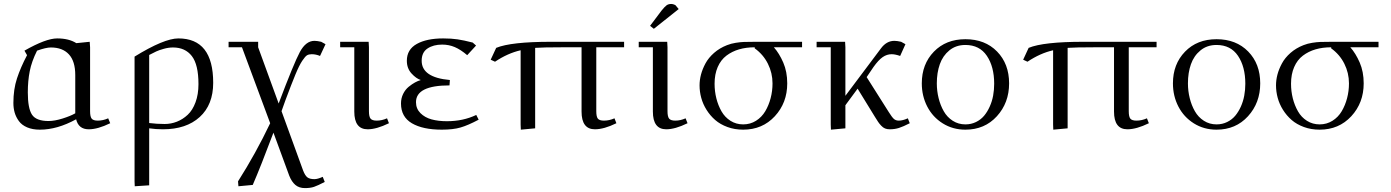

<svg xmlns="http://www.w3.org/2000/svg" viewBox="-20 -651 7055 974"><path d="M47.9 -128.9Q47.9 -197.8 66.2 -253.4Q84.5 -309.1 117.2 -371.1L104 -394Q212.9 -456.1 270 -456.1Q329.6 -456.1 367.2 -432.1L435.1 -439L437 -411.1V-86.9Q437 -59.1 445.1 -49.1Q453.1 -39.1 476.1 -39.1Q502.9 -39.1 528.8 -50.8L539.1 -25.9Q476.1 4.9 430.2 4.9Q378.4 4.9 366.2 -45.9Q270.5 6.8 182.1 6.8Q145 6.8 117.7 -4.9Q90.3 -16.6 75.7 -36.9Q61 -57.1 54.4 -79.8Q47.9 -102.5 47.9 -128.9ZM121.1 -182.1Q121.1 -101.6 142.3 -69.3Q163.6 -37.1 226.1 -37.1Q257.3 -37.1 297.6 -49.8Q337.9 -62.5 361.8 -76.2V-270Q361.8 -340.3 329.6 -375.2Q297.4 -410.2 237.8 -410.2Q213.4 -410.2 168 -394Q140.6 -339.4 130.9 -290Q121.1 -240.7 121.1 -182.1Z M662.6 269V-363.8Q812.5 -456.1 884.8 -456.1Q1061.5 -456.1 1061.5 -231Q1061.5 -119.6 993.2 -57.4Q924.8 4.9 806.6 4.9Q770.5 4.9 736.8 0V289.1L663.6 293.9ZM736.8 -26.9Q775.4 -22 815.4 -22Q847.7 -22 877.4 -33.7Q907.2 -45.4 932.1 -68.6Q957 -91.8 971.9 -132.1Q986.8 -172.4 986.8 -224.1Q986.8 -323.2 953.1 -366.7Q919.4 -410.2 857.4 -410.2Q835 -410.2 810.5 -403.3Q786.1 -396.5 772.7 -390.1Q759.3 -383.8 736.8 -372.1Z M1139.6 -411.1V-439H1289.6V-411.1L1393.6 -126Q1470.7 -330.6 1501.2 -387.2Q1531.7 -443.8 1575.2 -443.8Q1588.9 -443.8 1609.4 -439L1631.3 -426.8L1603.5 -367.2Q1582.5 -376 1561.5 -376Q1546.9 -376 1537.6 -370.6Q1528.3 -365.2 1513.2 -342.5Q1498 -319.8 1478.5 -272.7Q1459 -225.6 1428.2 -143.1Q1424.8 -133.8 1418.2 -115.2Q1411.6 -96.7 1408.2 -86.9L1517.6 213.9Q1527.8 240.2 1539.8 249Q1551.8 257.8 1575.2 257.8Q1591.3 257.8 1617.2 246.1L1627.4 272Q1591.8 290.5 1573 296.9Q1554.2 303.2 1527.3 303.2Q1497.1 303.2 1478.3 287.1Q1459.5 271 1447.3 240.2L1367.2 22Q1303.2 192.4 1262.2 287.1L1189.5 293.9L1187.5 269Q1277.3 127.9 1350.6 -25.9L1207.5 -411.1Z M1705.6 -411.1V-439H1850.1L1851.6 -411.1V-86.9Q1851.6 -59.1 1859.9 -49.1Q1868.2 -39.1 1891.1 -39.1Q1917.5 -39.1 1943.4 -50.8L1953.1 -25.9Q1890.1 4.9 1845.2 4.9Q1777.3 4.9 1777.3 -85V-411.1Z M2014.2 -126Q2014.2 -152.3 2025.1 -174.6Q2036.1 -196.8 2053.2 -210.7Q2070.3 -224.6 2085.2 -232.7Q2100.1 -240.7 2114.3 -245.1Q2091.3 -252.4 2067.6 -278.3Q2043.9 -304.2 2043.9 -342.8Q2043.9 -399.9 2094.2 -428Q2144.5 -456.1 2228 -456.1Q2270 -456.1 2301.3 -451.4Q2332.5 -446.8 2377.9 -435.1L2395 -419.9L2350.1 -371.1Q2316.9 -399.4 2287.1 -412.1Q2257.3 -424.8 2223.1 -424.8Q2178.2 -424.8 2148.7 -405Q2119.1 -385.3 2119.1 -342.8Q2119.1 -257.8 2262.2 -245.1L2260.3 -217.8Q2090.3 -217.8 2090.3 -132.8Q2090.3 -99.6 2112.8 -77.1Q2135.3 -54.7 2169.2 -45.4Q2203.1 -36.1 2247.1 -36.1Q2329.6 -36.1 2396 -67.9L2408.2 -43.9Q2354 -15.1 2316.2 -4.2Q2278.3 6.8 2221.2 6.8Q2125 6.8 2069.6 -25.6Q2014.2 -58.1 2014.2 -126Z M2469.2 -348.1 2497.1 -408.2Q2571.8 -439 2774.9 -439H3146V-411.1H3004.9V-86.9Q3004.9 -59.1 3012.9 -49.1Q3021 -39.1 3043.9 -39.1Q3071.3 -39.1 3097.2 -50.8L3106.9 -25.9Q3043.9 4.9 2998 4.9Q2930.2 4.9 2930.2 -85V-411.1H2831.1Q2735.8 -411.1 2694.8 -408.2V0L2622.1 6.8L2621.1 -19V-396Q2555.2 -380.9 2491.2 -337.9Z M3220.2 -411.1V-439H3364.7L3366.2 -411.1V-86.9Q3366.2 -59.1 3374.5 -49.1Q3382.8 -39.1 3405.8 -39.1Q3432.1 -39.1 3458 -50.8L3467.8 -25.9Q3404.8 4.9 3359.9 4.9Q3292 4.9 3292 -85V-411.1ZM3277.8 -520 3335.9 -597.2Q3351.6 -616.7 3361.1 -623.8Q3370.6 -630.9 3384.8 -630.9Q3390.1 -630.9 3395.8 -629.2Q3401.4 -627.4 3404.3 -626L3407.2 -624L3422.9 -605L3296.9 -504.9Z M3528.8 -217.8Q3528.8 -245.1 3536.1 -272.9Q3543.5 -300.8 3558.8 -329.3Q3574.2 -357.9 3602.3 -382.6Q3630.4 -407.2 3668 -421.9Q3689 -430.2 3712.2 -433.8Q3735.4 -437.5 3753.9 -438.2Q3772.5 -439 3814 -439H4048.8V-411.1H3905.8Q3933.1 -380.4 3953.4 -333.7Q3973.6 -287.1 3973.6 -228Q3973.6 -129.4 3910.6 -61.3Q3847.7 6.8 3750 6.8Q3707 6.8 3670.4 -6.6Q3633.8 -20 3608.2 -42.2Q3582.5 -64.5 3564.2 -93.8Q3545.9 -123 3537.4 -154.5Q3528.8 -186 3528.8 -217.8ZM3605 -226.1Q3605 -188 3614 -152.1Q3623 -116.2 3640.1 -86.2Q3657.2 -56.2 3685.8 -38.1Q3714.4 -20 3750 -20Q3786.1 -20 3815.2 -38.3Q3844.2 -56.6 3862.1 -86.7Q3879.9 -116.7 3889.4 -153.1Q3898.9 -189.5 3898.9 -228Q3898.9 -280.8 3875.5 -327.6Q3852.1 -374.5 3808.6 -405.8V-411.1Q3765.1 -411.1 3729.2 -400.6Q3693.4 -390.1 3665 -368.7Q3636.7 -347.2 3620.8 -310.8Q3605 -274.4 3605 -226.1Z M4122.6 -411.1V-439H4267.1L4268.6 -411.1V-165L4449.2 -405.8Q4477.5 -443.8 4517.1 -443.8Q4530.8 -443.8 4551.3 -439L4573.2 -426.8L4546.4 -367.2Q4521 -376 4503.4 -376Q4479 -376 4457.8 -361.3Q4436.5 -346.7 4411.1 -311L4376.5 -259.8L4488.3 -83Q4504.4 -57.1 4514.2 -48.1Q4523.9 -39.1 4539.6 -39.1Q4559.6 -39.1 4585.4 -50.8L4595.2 -25.9Q4562 -8.8 4540.5 -2Q4519 4.9 4493.2 4.9Q4480 4.9 4469.7 0.7Q4459.5 -3.4 4450 -13.7Q4440.4 -23.9 4434.8 -32.5Q4429.2 -41 4418.5 -58.1L4330.6 -201.2L4268.6 -117.2V0L4195.3 6.8L4194.3 -19V-411.1Z M4656.2 -228Q4656.2 -325.7 4717.5 -388.9Q4778.8 -452.1 4877.4 -452.1Q4977.1 -452.1 5038.1 -389.6Q5099.1 -327.1 5099.1 -228Q5099.1 -129.4 5037.1 -61.3Q4975.1 6.8 4877.4 6.8Q4813.5 6.8 4762.5 -25.1Q4711.4 -57.1 4683.8 -110.6Q4656.2 -164.1 4656.2 -228ZM4732.4 -228Q4732.4 -189.5 4741.5 -153.1Q4750.5 -116.7 4767.6 -86.7Q4784.7 -56.6 4813.2 -38.3Q4841.8 -20 4877.4 -20Q4906.7 -20 4931.2 -32Q4955.6 -43.9 4972.2 -63.7Q4988.8 -83.5 5000.7 -110.1Q5012.7 -136.7 5018.1 -166Q5023.4 -195.3 5023.4 -226.1Q5023.4 -312.5 4986.3 -367.7Q4949.2 -422.9 4877.4 -422.9Q4829.6 -422.9 4796.1 -395.5Q4762.7 -368.2 4747.6 -325.2Q4732.4 -282.2 4732.4 -228Z M5170.4 -348.1 5198.2 -408.2Q5272.9 -439 5476.1 -439H5847.2V-411.1H5706.1V-86.9Q5706.1 -59.1 5714.1 -49.1Q5722.2 -39.1 5745.1 -39.1Q5772.5 -39.1 5798.3 -50.8L5808.1 -25.9Q5745.1 4.9 5699.2 4.9Q5631.3 4.9 5631.3 -85V-411.1H5532.2Q5437 -411.1 5396 -408.2V0L5323.2 6.8L5322.3 -19V-396Q5256.3 -380.9 5192.4 -337.9Z M5930.2 -228Q5930.2 -325.7 5991.5 -388.9Q6052.7 -452.1 6151.4 -452.1Q6251 -452.1 6312 -389.6Q6373 -327.1 6373 -228Q6373 -129.4 6311 -61.3Q6249 6.8 6151.4 6.8Q6087.4 6.8 6036.4 -25.1Q5985.4 -57.1 5957.8 -110.6Q5930.2 -164.1 5930.2 -228ZM6006.3 -228Q6006.3 -189.5 6015.4 -153.1Q6024.4 -116.7 6041.5 -86.7Q6058.6 -56.6 6087.2 -38.3Q6115.7 -20 6151.4 -20Q6180.7 -20 6205.1 -32Q6229.5 -43.9 6246.1 -63.7Q6262.7 -83.5 6274.7 -110.1Q6286.6 -136.7 6292 -166Q6297.4 -195.3 6297.4 -226.1Q6297.4 -312.5 6260.3 -367.7Q6223.1 -422.9 6151.4 -422.9Q6103.5 -422.9 6070.1 -395.5Q6036.6 -368.2 6021.5 -325.2Q6006.3 -282.2 6006.3 -228Z M6453.1 -217.8Q6453.1 -245.1 6460.4 -272.9Q6467.8 -300.8 6483.2 -329.3Q6498.5 -357.9 6526.6 -382.6Q6554.7 -407.2 6592.3 -421.9Q6613.3 -430.2 6636.5 -433.8Q6659.7 -437.5 6678.2 -438.2Q6696.8 -439 6738.3 -439H6973.1V-411.1H6830.1Q6857.4 -380.4 6877.7 -333.7Q6897.9 -287.1 6897.9 -228Q6897.9 -129.4 6835 -61.3Q6772 6.8 6674.3 6.8Q6631.3 6.8 6594.7 -6.6Q6558.1 -20 6532.5 -42.2Q6506.8 -64.5 6488.5 -93.8Q6470.2 -123 6461.7 -154.5Q6453.1 -186 6453.1 -217.8ZM6529.3 -226.1Q6529.3 -188 6538.3 -152.1Q6547.4 -116.2 6564.5 -86.2Q6581.5 -56.2 6610.1 -38.1Q6638.7 -20 6674.3 -20Q6710.4 -20 6739.5 -38.3Q6768.6 -56.6 6786.4 -86.7Q6804.2 -116.7 6813.7 -153.1Q6823.2 -189.5 6823.2 -228Q6823.2 -280.8 6799.8 -327.6Q6776.4 -374.5 6732.9 -405.8V-411.1Q6689.5 -411.1 6653.6 -400.6Q6617.7 -390.1 6589.4 -368.7Q6561 -347.2 6545.2 -310.8Q6529.3 -274.4 6529.3 -226.1Z"/></svg>

Font: Dehuti
Style: Book
Weight: 400
Version: Version 1.2